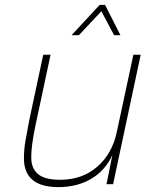

<svg xmlns="http://www.w3.org/2000/svg" viewBox="-20 -754 640 786"><path d="M219 12Q78 12 78 -106Q78 -141 84 -176.5Q90 -212 100 -263L157 -530H187L126 -244Q120 -217 114 -179Q108 -141 108 -108Q108 -65 135.5 -41.5Q163 -18 226 -18Q316 -18 377.5 -71Q439 -124 458 -213L526 -530H556L443 0H416L440 -119Q411 -56 353.5 -22Q296 12 219 12ZM273 -610 388 -734H410L473 -610H447L395 -708L303 -610Z"/></svg>

Font: Geist Mono Thin
Style: Italic
Weight: 100
Italic angle: -12°
Monospace: yes
Designer: Basement.studio, Andrés Briganti, Mateo Zaragoza
Foundry: Basement.studio, Vercel, Andrés Briganti, Guido Ferreyra, Mateo Zaragoza
Version: Version 1.500; ttfautohint (v1.8.4.7-5d5b)